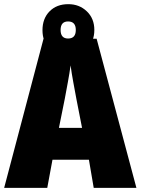

<svg xmlns="http://www.w3.org/2000/svg" viewBox="-20 -902 675 922"><path d="M374 -288H263L291 -427Q298 -465 306 -508Q314 -551 319 -588Q324 -550 332 -507Q340 -464 347 -426ZM430 0H635L444 -716H189L0 0H207L232 -135H407ZM308 -634Q362 -634 397.5 -668.5Q433 -703 433 -758Q433 -813 397 -847.5Q361 -882 308 -882Q252 -882 218 -847.5Q184 -813 184 -757Q184 -702 218 -668Q252 -634 308 -634ZM307 -717Q271 -717 271 -758Q271 -799 307 -799Q344 -799 344 -758Q344 -717 307 -717Z"/></svg>

Font: Noto Sans Display SemiCondensed Black
Style: Regular
Weight: 900
Width: 4
Designer: Monotype Design Team
Foundry: Monotype Imaging Inc.
Version: Version 1.900